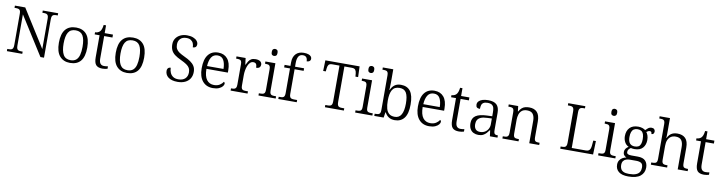

<svg xmlns="http://www.w3.org/2000/svg" viewBox="-27 -1748 11129 2965"><g transform="rotate(10 5537.5 -265.5)"><path d="M42 0V-35H65Q89 -35 105 -40Q121 -45 129.5 -62Q138 -79 138 -112V-605Q138 -638 129.5 -653.5Q121 -669 104.5 -674Q88 -679 65 -679H42V-714H204L575 -126V-605Q575 -638 566 -653.5Q557 -669 541 -674Q525 -679 502 -679H479V-714H720V-679H697Q674 -679 657.5 -674Q641 -669 632.5 -652.5Q624 -636 624 -602V0H568L187 -602V-112Q187 -79 195.5 -62Q204 -45 221 -40Q238 -35 261 -35H283V0Z M1032 10Q929 10 869.5 -58.5Q810 -127 810 -268Q810 -408 867 -476.5Q924 -545 1035 -545Q1139 -545 1197 -477.5Q1255 -410 1255 -268Q1255 -127 1198.5 -58.5Q1142 10 1032 10ZM1033 -33Q1088 -33 1120.5 -60.5Q1153 -88 1167 -141Q1181 -194 1181 -268Q1181 -386 1147 -443.5Q1113 -501 1034 -501Q953 -501 918.5 -443Q884 -385 884 -268Q884 -154 918.5 -93.5Q953 -33 1033 -33Z M1541 10Q1471 10 1440 -24.5Q1409 -59 1409 -144V-490H1332V-523Q1351 -523 1371 -530Q1391 -537 1405 -551Q1420 -566 1429.5 -591.5Q1439 -617 1444 -658H1481V-536H1611V-490H1481V-139Q1481 -83 1501 -58.5Q1521 -34 1558 -34Q1575 -34 1589.5 -35.5Q1604 -37 1620 -40V-2Q1606 3 1584 6.5Q1562 10 1541 10Z M1924 10Q1821 10 1761.5 -58.5Q1702 -127 1702 -268Q1702 -408 1759 -476.5Q1816 -545 1927 -545Q2031 -545 2089 -477.5Q2147 -410 2147 -268Q2147 -127 2090.5 -58.5Q2034 10 1924 10ZM1925 -33Q1980 -33 2012.5 -60.5Q2045 -88 2059 -141Q2073 -194 2073 -268Q2073 -386 2039 -443.5Q2005 -501 1926 -501Q1845 -501 1810.5 -443Q1776 -385 1776 -268Q1776 -154 1810.5 -93.5Q1845 -33 1925 -33Z M2718 10Q2669 10 2632.5 -0.5Q2596 -11 2571.5 -30Q2547 -49 2535 -74.5Q2523 -100 2523 -129Q2523 -147 2529.5 -160Q2536 -173 2548 -180Q2560 -187 2578 -187Q2579 -143 2595 -107.5Q2611 -72 2642.5 -51.5Q2674 -31 2723 -31Q2793 -31 2830.5 -67Q2868 -103 2868 -166Q2868 -204 2853 -231.5Q2838 -259 2803.5 -282.5Q2769 -306 2711 -333Q2652 -360 2613.5 -389Q2575 -418 2557 -456.5Q2539 -495 2539 -548Q2539 -602 2565 -641Q2591 -680 2637 -702Q2683 -724 2742 -724Q2797 -724 2836.5 -708.5Q2876 -693 2897.5 -667.5Q2919 -642 2919 -613Q2919 -585 2903 -570.5Q2887 -556 2859 -556Q2859 -591 2847 -619.5Q2835 -648 2808.5 -665Q2782 -682 2739 -682Q2677 -682 2643.5 -647.5Q2610 -613 2610 -558Q2610 -517 2625 -489Q2640 -461 2672 -439.5Q2704 -418 2757 -393Q2812 -368 2853 -340Q2894 -312 2917 -275Q2940 -238 2940 -184Q2940 -124 2913.5 -81Q2887 -38 2837 -14Q2787 10 2718 10Z M3272 10Q3168 10 3109 -61.5Q3050 -133 3050 -263Q3050 -404 3105.5 -474.5Q3161 -545 3262 -545Q3355 -545 3407.5 -482.5Q3460 -420 3460 -301V-266H3124Q3125 -150 3166.5 -95Q3208 -40 3282 -40Q3335 -40 3371 -63Q3407 -86 3425 -116Q3431 -113 3436 -106Q3441 -99 3441 -88Q3441 -69 3422.5 -46Q3404 -23 3366.5 -6.5Q3329 10 3272 10ZM3384 -310Q3383 -396 3354 -448Q3325 -500 3261 -500Q3196 -500 3163.5 -450Q3131 -400 3126 -310Z M3550 0V-35H3560Q3585 -35 3602 -39.5Q3619 -44 3628 -60Q3637 -76 3637 -109V-431Q3637 -463 3628 -478Q3619 -493 3601 -497Q3583 -501 3556 -501H3548V-536H3691L3704 -433H3708Q3721 -462 3737 -488Q3753 -514 3778.5 -529.5Q3804 -545 3846 -545Q3895 -545 3920.5 -526Q3946 -507 3946 -474Q3946 -449 3930 -432.5Q3914 -416 3877 -416Q3877 -458 3863.5 -475.5Q3850 -493 3819 -493Q3791 -493 3770 -472Q3749 -451 3735.5 -417.5Q3722 -384 3715.5 -345.5Q3709 -307 3709 -272V-105Q3709 -74 3718 -58.5Q3727 -43 3744 -39Q3761 -35 3786 -35H3816V0Z M3987 0V-35H4005Q4032 -35 4050 -39Q4068 -43 4077 -58Q4086 -73 4086 -104V-430Q4086 -462 4077 -477.5Q4068 -493 4050.5 -497Q4033 -501 4009 -501H4001V-536H4158V-107Q4158 -75 4166.5 -59.5Q4175 -44 4193 -39.5Q4211 -35 4238 -35H4257V0ZM4117 -643Q4098 -643 4085 -655Q4072 -667 4072 -698Q4072 -729 4085 -741Q4098 -753 4117 -753Q4136 -753 4149.5 -741Q4163 -729 4163 -698Q4163 -667 4149.5 -655Q4136 -643 4117 -643Z M4298 0V-35H4317Q4343 -35 4360 -39.5Q4377 -44 4385.5 -60Q4394 -76 4394 -109V-496H4302V-536H4394V-591Q4394 -677 4439 -724Q4484 -771 4563 -771Q4608 -771 4636 -761Q4664 -751 4677 -735Q4690 -719 4690 -699Q4690 -683 4682 -671.5Q4674 -660 4660 -654.5Q4646 -649 4628 -649Q4628 -670 4622 -689Q4616 -708 4600.5 -720Q4585 -732 4557 -732Q4509 -732 4487.5 -696.5Q4466 -661 4466 -597V-536H4608V-496H4466V-109Q4466 -76 4475 -60Q4484 -44 4501.5 -39.5Q4519 -35 4543 -35H4587V0Z M5029 0V-35H5066Q5089 -35 5105.5 -40Q5122 -45 5130.5 -61Q5139 -77 5139 -109V-672H5026Q4983 -672 4968.5 -651Q4954 -630 4951 -595L4946 -547H4905L4910 -714H5447L5453 -547H5411L5407 -595Q5404 -630 5389 -651Q5374 -672 5331 -672H5216V-112Q5216 -79 5224.5 -62Q5233 -45 5249.5 -40Q5266 -35 5289 -35H5326V0Z M5503 0V-35H5521Q5548 -35 5566 -39Q5584 -43 5593 -58Q5602 -73 5602 -104V-430Q5602 -462 5593 -477.5Q5584 -493 5566.5 -497Q5549 -501 5525 -501H5517V-536H5674V-107Q5674 -75 5682.5 -59.5Q5691 -44 5709 -39.5Q5727 -35 5754 -35H5773V0ZM5633 -643Q5614 -643 5601 -655Q5588 -667 5588 -698Q5588 -729 5601 -741Q5614 -753 5633 -753Q5652 -753 5665.5 -741Q5679 -729 5679 -698Q5679 -667 5665.5 -655Q5652 -643 5633 -643Z M6125 10Q6067 10 6028.5 -15.5Q5990 -41 5968 -85H5963L5950 0H5803V-35H5815Q5843 -35 5860.5 -39.5Q5878 -44 5886.5 -59.5Q5895 -75 5895 -107V-654Q5895 -686 5886 -701.5Q5877 -717 5860 -721Q5843 -725 5818 -725H5803V-760H5967V-571Q5967 -553 5966.5 -527Q5966 -501 5965 -475.5Q5964 -450 5963 -435H5967Q5989 -487 6027.5 -516Q6066 -545 6127 -545Q6225 -545 6275 -479Q6325 -413 6325 -268Q6325 -126 6272.5 -58Q6220 10 6125 10ZM6116 -41Q6185 -41 6218 -100Q6251 -159 6251 -270Q6251 -385 6220 -439.5Q6189 -494 6115 -494Q6033 -494 6000 -437Q5967 -380 5967 -269Q5967 -197 5980.5 -146Q5994 -95 6026.5 -68Q6059 -41 6116 -41Z M6663 10Q6559 10 6500 -61.5Q6441 -133 6441 -263Q6441 -404 6496.5 -474.5Q6552 -545 6653 -545Q6746 -545 6798.5 -482.5Q6851 -420 6851 -301V-266H6515Q6516 -150 6557.5 -95Q6599 -40 6673 -40Q6726 -40 6762 -63Q6798 -86 6816 -116Q6822 -113 6827 -106Q6832 -99 6832 -88Q6832 -69 6813.5 -46Q6795 -23 6757.5 -6.5Q6720 10 6663 10ZM6775 -310Q6774 -396 6745 -448Q6716 -500 6652 -500Q6587 -500 6554.5 -450Q6522 -400 6517 -310Z M7130 10Q7060 10 7029 -24.5Q6998 -59 6998 -144V-490H6921V-523Q6940 -523 6960 -530Q6980 -537 6994 -551Q7009 -566 7018.5 -591.5Q7028 -617 7033 -658H7070V-536H7200V-490H7070V-139Q7070 -83 7090 -58.5Q7110 -34 7147 -34Q7164 -34 7178.5 -35.5Q7193 -37 7209 -40V-2Q7195 3 7173 6.5Q7151 10 7130 10Z M7435 10Q7393 10 7358.5 -7Q7324 -24 7304.5 -59.5Q7285 -95 7285 -149Q7285 -228 7341.5 -266Q7398 -304 7515 -308L7598 -311V-372Q7598 -411 7591 -440Q7584 -469 7561.5 -486Q7539 -503 7492 -503Q7451 -503 7428.5 -489Q7406 -475 7398.5 -449.5Q7391 -424 7391 -390Q7359 -390 7343 -403Q7327 -416 7327 -447Q7327 -477 7347.5 -499Q7368 -521 7405.5 -533Q7443 -545 7495 -545Q7586 -545 7628 -504.5Q7670 -464 7670 -377V-113Q7670 -82 7675 -65Q7680 -48 7693.5 -41.5Q7707 -35 7731 -35H7735V0H7616L7604 -92H7598Q7580 -66 7559 -43Q7538 -20 7509 -5Q7480 10 7435 10ZM7452 -40Q7496 -40 7528.5 -59.5Q7561 -79 7579.5 -112Q7598 -145 7598 -184V-276L7527 -273Q7463 -271 7426.5 -255Q7390 -239 7374.5 -211.5Q7359 -184 7359 -145Q7359 -113 7369 -89.5Q7379 -66 7399.5 -53Q7420 -40 7452 -40Z M7812 0V-35H7825Q7853 -35 7870.5 -39.5Q7888 -44 7897 -59.5Q7906 -75 7906 -107V-431Q7906 -463 7897 -478Q7888 -493 7871.5 -497Q7855 -501 7830 -501H7817V-536H7965L7975 -453H7979Q8000 -490 8023.5 -510Q8047 -530 8075.5 -537.5Q8104 -545 8138 -545Q8219 -545 8262 -498.5Q8305 -452 8305 -352V-107Q8305 -75 8312.5 -59.5Q8320 -44 8337 -39.5Q8354 -35 8381 -35H8389V0H8233V-352Q8233 -417 8206.5 -455.5Q8180 -494 8114 -494Q8062 -494 8032.5 -470Q8003 -446 7990.5 -407Q7978 -368 7978 -325V-104Q7978 -73 7986.5 -58Q7995 -43 8012.5 -39Q8030 -35 8057 -35H8065V0Z M8719 0V-35H8742Q8766 -35 8782 -40Q8798 -45 8806.5 -62Q8815 -79 8815 -112V-602Q8815 -636 8806.5 -652.5Q8798 -669 8782 -674Q8766 -679 8742 -679H8719V-714H8987V-679H8965Q8942 -679 8926 -674Q8910 -669 8901 -653.5Q8892 -638 8892 -605V-42H9113Q9142 -42 9158.5 -53Q9175 -64 9182 -83Q9189 -102 9192 -125L9200 -212H9241L9234 0Z M9313 0V-35H9331Q9358 -35 9376 -39Q9394 -43 9403 -58Q9412 -73 9412 -104V-430Q9412 -462 9403 -477.5Q9394 -493 9376.5 -497Q9359 -501 9335 -501H9327V-536H9484V-107Q9484 -75 9492.5 -59.5Q9501 -44 9519 -39.5Q9537 -35 9564 -35H9583V0ZM9443 -643Q9424 -643 9411 -655Q9398 -667 9398 -698Q9398 -729 9411 -741Q9424 -753 9443 -753Q9462 -753 9475.5 -741Q9489 -729 9489 -698Q9489 -667 9475.5 -655Q9462 -643 9443 -643Z M9827 240Q9727 240 9676.5 200Q9626 160 9626 89Q9626 50 9643.5 22Q9661 -6 9689 -22Q9717 -38 9749 -44Q9728 -52 9711.5 -71Q9695 -90 9695 -121Q9695 -151 9711 -173.5Q9727 -196 9754 -212Q9711 -232 9689.5 -274Q9668 -316 9668 -365Q9668 -447 9713.5 -496Q9759 -545 9848 -545Q9884 -545 9914.5 -534.5Q9945 -524 9960 -510Q9974 -525 9998 -544.5Q10022 -564 10054 -564Q10082 -564 10095.5 -549Q10109 -534 10109 -514Q10109 -495 10099 -481Q10089 -467 10066 -467Q10066 -484 10060 -496Q10054 -508 10036 -508Q10020 -508 10008 -501.5Q9996 -495 9983 -485Q9999 -465 10009.5 -435.5Q10020 -406 10020 -364Q10020 -290 9977.5 -241.5Q9935 -193 9848 -193Q9836 -193 9818.5 -195Q9801 -197 9791 -200Q9773 -189 9759.5 -172.5Q9746 -156 9746 -131Q9746 -108 9763.5 -98Q9781 -88 9821 -88H9919Q10002 -88 10039.5 -48.5Q10077 -9 10077 57Q10077 141 10015.5 190.5Q9954 240 9827 240ZM9830 199Q9899 199 9939 183Q9979 167 9996 137.5Q10013 108 10013 69Q10013 16 9985.5 -2Q9958 -20 9906 -20H9810Q9778 -20 9750.5 -11Q9723 -2 9706 21Q9689 44 9689 86Q9689 117 9701.5 143Q9714 169 9744.5 184Q9775 199 9830 199ZM9845 -234Q9881 -234 9903.5 -247Q9926 -260 9937 -289.5Q9948 -319 9948 -365Q9948 -413 9937 -444Q9926 -475 9903 -489.5Q9880 -504 9844 -504Q9810 -504 9786.5 -489Q9763 -474 9751.5 -443Q9740 -412 9740 -364Q9740 -297 9767 -265.5Q9794 -234 9845 -234Z M10140 0V-35H10154Q10182 -35 10199.5 -39.5Q10217 -44 10225.5 -59.5Q10234 -75 10234 -107V-654Q10234 -686 10225 -701.5Q10216 -717 10199 -721Q10182 -725 10157 -725H10144V-760H10306V-521Q10306 -506 10305.5 -490Q10305 -474 10304 -462Q10303 -450 10303 -448H10307Q10320 -477 10340.5 -499Q10361 -521 10391 -533Q10421 -545 10461 -545Q10544 -545 10588.5 -499.5Q10633 -454 10633 -354V-107Q10633 -75 10641 -59.5Q10649 -44 10666 -39.5Q10683 -35 10710 -35H10717V0H10561V-350Q10561 -420 10534 -457Q10507 -494 10443 -494Q10399 -494 10368.5 -474Q10338 -454 10322 -416.5Q10306 -379 10306 -325V-104Q10306 -73 10315 -58Q10324 -43 10342 -39Q10360 -35 10387 -35H10395V0Z M10972 10Q10902 10 10871 -24.5Q10840 -59 10840 -144V-490H10763V-523Q10782 -523 10802 -530Q10822 -537 10836 -551Q10851 -566 10860.5 -591.5Q10870 -617 10875 -658H10912V-536H11042V-490H10912V-139Q10912 -83 10932 -58.5Q10952 -34 10989 -34Q11006 -34 11020.5 -35.5Q11035 -37 11051 -40V-2Q11037 3 11015 6.5Q10993 10 10972 10Z"/></g></svg>

Font: Noto Serif Tibetan Light
Style: Regular
Weight: 300
Version: Version 2.103